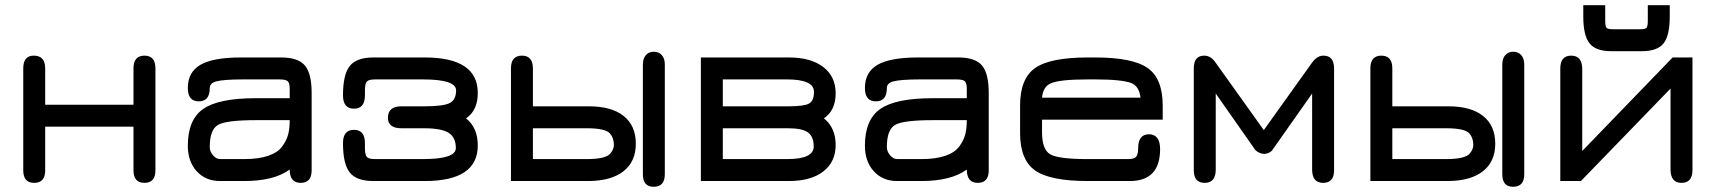

<svg xmlns="http://www.w3.org/2000/svg" viewBox="-20 -687 6569 735"><path d="M153 -202V-35Q153 13 111 13Q69 13 69 -35V-425Q69 -474 109 -474Q153 -474 153 -425V-286H491V-425Q491 -474 533 -474Q575 -474 575 -425V-35Q575 13 533 13Q491 13 491 -35V-202Z M958 -311H1089V-347Q1089 -369 1081.5 -376Q1074 -383 1050 -383H909Q835 -383 806 -375Q783 -368 783 -350Q783 -299 741 -299Q699 -299 699 -350Q699 -411 747.5 -439Q796 -467 902 -467H1057Q1121 -467 1147 -436.5Q1173 -406 1173 -331V-35Q1173 13 1131 13Q1089 13 1089 -38Q1029 6 915 6H822Q767 6 733 -31.5Q699 -69 699 -129Q699 -229 758 -270Q817 -311 958 -311ZM915 -78Q970 -78 1006.5 -90.5Q1043 -103 1060 -126Q1077 -149 1083 -172Q1089 -195 1089 -227H958Q845 -227 814 -208.5Q783 -190 783 -124Q783 -107 795.5 -92.5Q808 -78 822 -78Z M1603 -196H1517Q1465 -196 1465 -236Q1465 -280 1517 -280H1603Q1677 -280 1701.5 -292.5Q1726 -305 1726 -341Q1726 -383 1599 -383H1416Q1392 -383 1384.5 -375Q1377 -367 1377 -340V-322Q1377 -271 1335 -271Q1293 -271 1293 -322Q1293 -402 1319 -434.5Q1345 -467 1409 -467H1606Q1809 -467 1809 -331Q1809 -264 1764 -234Q1809 -198 1809 -130Q1809 6 1606 6H1409Q1345 6 1319 -26.5Q1293 -59 1293 -139Q1293 -190 1335 -190Q1377 -190 1377 -139V-121Q1377 -94 1384.5 -86Q1392 -78 1416 -78H1599Q1725 -78 1725 -120Q1725 -161 1697.5 -178.5Q1670 -196 1603 -196Z M2441 -20V-440Q2441 -463 2452.5 -476Q2464 -489 2483 -489Q2502 -489 2513.5 -476Q2525 -463 2525 -440V-20Q2525 28 2482 28Q2441 28 2441 -20ZM2235 6H1936V-425Q1936 -474 1978 -474Q2020 -474 2020 -425V-280H2235Q2321 -280 2367.5 -243Q2414 -206 2414 -137Q2414 -69 2367.5 -32Q2321 5 2235 6ZM2020 -78H2226Q2300 -78 2317 -100Q2330 -116 2330 -132Q2330 -159 2315 -176Q2298 -196 2226 -196H2020Z M2663 6V-467H3000Q3084 -467 3131.5 -430.5Q3179 -394 3179 -330Q3179 -264 3134 -234Q3179 -198 3179 -132Q3179 -67 3131.5 -30.5Q3084 6 3000 6ZM2993 -383H2747V-280H2997Q3058 -280 3077 -290.5Q3096 -301 3096 -335Q3096 -383 2993 -383ZM2997 -196H2747V-78H2993Q3095 -78 3095 -126Q3095 -164 3073 -180Q3051 -196 2997 -196Z M3550 -311H3681V-347Q3681 -369 3673.5 -376Q3666 -383 3642 -383H3501Q3427 -383 3398 -375Q3375 -368 3375 -350Q3375 -299 3333 -299Q3291 -299 3291 -350Q3291 -411 3339.5 -439Q3388 -467 3494 -467H3649Q3713 -467 3739 -436.5Q3765 -406 3765 -331V-35Q3765 13 3723 13Q3681 13 3681 -38Q3621 6 3507 6H3414Q3359 6 3325 -31.5Q3291 -69 3291 -129Q3291 -229 3350 -270Q3409 -311 3550 -311ZM3507 -78Q3562 -78 3598.5 -90.5Q3635 -103 3652 -126Q3669 -149 3675 -172Q3681 -195 3681 -227H3550Q3437 -227 3406 -208.5Q3375 -190 3375 -124Q3375 -107 3387.5 -92.5Q3400 -78 3414 -78Z M4431 -283V-229H3969V-181Q3969 -115 4000 -96.5Q4031 -78 4144 -78H4298Q4321 -78 4329 -86.5Q4337 -95 4337 -120Q4337 -173 4379 -173Q4421 -172 4421 -116Q4421 6 4305 6H4144Q4000 6 3942.5 -34.5Q3885 -75 3885 -178V-283Q3885 -386 3942.5 -426.5Q4000 -467 4144 -467H4173Q4316 -467 4373.5 -426.5Q4431 -386 4431 -283ZM4173 -383H4144Q4036 -383 4003 -368Q3973 -356 3969 -313H4346Q4341 -357 4311 -369Q4274 -383 4173 -383Z M5003 -329 4851 -113V-112Q4837 -98 4820 -98Q4802 -98 4786 -112L4634 -329V-38Q4634 13 4592 13Q4550 13 4550 -35V-425Q4550 -474 4590 -474Q4615 -474 4633 -448L4818 -189L5004 -449Q5023 -474 5046 -474Q5087 -474 5087 -425V-35Q5087 13 5045 13Q5003 13 5003 -38Z M5731 -20V-440Q5731 -463 5742.5 -476Q5754 -489 5773 -489Q5792 -489 5803.5 -476Q5815 -463 5815 -440V-20Q5815 28 5772 28Q5731 28 5731 -20ZM5525 6H5226V-425Q5226 -474 5268 -474Q5310 -474 5310 -425V-280H5525Q5611 -280 5657.5 -243Q5704 -206 5704 -137Q5704 -69 5657.5 -32Q5611 5 5525 6ZM5310 -78H5516Q5590 -78 5607 -100Q5620 -116 5620 -132Q5620 -159 5605 -176Q5588 -196 5516 -196H5310Z M6265 -491H6148Q6089 -491 6065 -521Q6041 -551 6041 -624V-667H6125V-608Q6125 -586 6130 -580.5Q6135 -575 6156 -575H6258Q6278 -575 6283 -580.5Q6288 -586 6288 -608V-667H6372V-624Q6372 -550 6348 -520.5Q6324 -491 6265 -491ZM6383 -467H6459V-36Q6459 13 6417 13Q6375 13 6375 -39V-348L6032 6H5953V-425Q5953 -474 5995 -474Q6037 -474 6037 -422V-109Z"/></svg>

Font: Jura
Style: Bold
Weight: 700
Designer: Daniel Johnson, Alexei Vanyashin
Foundry: Daniel Johnson
Version: Version 5.103